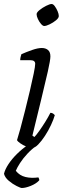

<svg xmlns="http://www.w3.org/2000/svg" viewBox="-46 -740 327 960"><path d="M114 0Q103 0 86 -7Q69 -14 55.5 -23.5Q42 -33 39 -39Q45 -57 56 -97.5Q67 -138 79.5 -188Q92 -238 103.5 -286.5Q115 -335 122.5 -372Q130 -409 130 -421Q130 -439 106 -439H55Q55 -446 57 -455Q59 -464 61 -469Q86 -480 114.5 -490Q143 -500 163 -500Q182 -500 194 -490Q206 -480 206 -458Q206 -440 193 -382Q180 -324 159.5 -240.5Q139 -157 116 -62L126 -55Q135 -64 150 -85Q165 -106 180.5 -131Q196 -156 206 -176Q214 -176 219.5 -172Q225 -168 228 -164Q222 -143 209 -115Q196 -87 179 -61Q162 -35 145 -17.5Q128 0 114 0ZM175 -610Q168 -610 159 -620.5Q150 -631 143.5 -645Q137 -659 137 -669Q137 -678 152 -690Q167 -702 185 -711Q203 -720 212 -720Q220 -720 228 -709Q236 -698 242 -684Q248 -670 248 -660Q248 -650 234 -638.5Q220 -627 202.5 -618.5Q185 -610 175 -610ZM63 200Q57 200 37 190Q17 180 -2 164Q-21 148 -26 129Q-21 107 -3.5 80.5Q14 54 39.5 29Q65 4 92 -14H140Q114 4 91.5 28Q69 52 54 75.5Q39 99 33 114Q52 138 81.5 145Q111 152 146 147Q147 150 149 153.5Q151 157 150 162Q134 179 107.5 189.5Q81 200 63 200Z"/></svg>

Font: Texturina 72pt 72pt Light
Style: Italic
Weight: 300
Italic angle: -11°
Designer: Guillermo Torres Carreño
Foundry: Omnibus-Type
Version: Version 1.002; ttfautohint (v1.8.3)